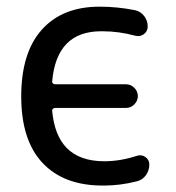

<svg xmlns="http://www.w3.org/2000/svg" viewBox="-20 -578 538 587"><path d="M139.6 -330.1Q138.7 -326.2 141.6 -323.2Q144.5 -320.3 148.4 -320.3H365.2Q379.9 -320.3 390.6 -309.6Q401.4 -298.8 401.4 -284.2Q401.4 -269.5 390.6 -258.8Q379.9 -248 365.2 -248H148.4Q144.5 -248 141.6 -245.1Q138.7 -242.2 139.6 -238.3Q146.5 -164.1 183.6 -126Q223.6 -85 298.8 -85Q347.7 -85 398.4 -101.6Q412.1 -106.4 424.3 -98.1Q436.5 -89.8 436.5 -75.2Q436.5 -56.6 425.8 -42Q415 -27.3 397.5 -23.4Q346.7 -10.7 298.8 -10.7Q296.9 -10.7 293.9 -10.7Q174.8 -10.7 109.9 -80.1Q44.9 -149.4 44.9 -283.2Q44.9 -417 107.9 -487.3Q170.9 -557.6 284.2 -557.6Q338.9 -557.6 392.6 -546.9Q410.2 -543 420.9 -528.8Q431.6 -514.6 431.6 -497.1Q431.6 -482.4 419.9 -473.6Q408.2 -464.8 393.6 -468.8Q342.8 -482.4 293.9 -482.4Q292 -482.4 289.1 -482.4Q153.3 -482.4 139.6 -330.1Z"/></svg>

Font: Gen Jyuu GothicX Regular
Style: Regular
Weight: 400
Designer: [Source Han Sans]
Ryoko NISHIZUKA  (kana & ideographs); Paul D. Hunt (Latin, Greek & Cyrillic); Wenlong ZHANG  (bopomofo
Version: Version 1.002.20150607